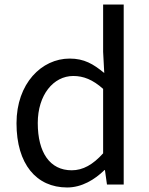

<svg xmlns="http://www.w3.org/2000/svg" viewBox="-20 -816 660 849"><path d="M277 13C342 13 399 -22 442 -64H444L453 0H527V-796H436V-587L441 -493C393 -533 352 -557 288 -557C164 -557 53 -447 53 -271C53 -90 141 13 277 13ZM297 -63C201 -63 147 -141 147 -272C147 -396 216 -480 304 -480C349 -480 390 -464 436 -423V-138C391 -88 347 -63 297 -63Z"/></svg>

Font: Noto Sans CJK JP Regular
Style: Regular
Weight: 400
Designer: Ryoko NISHIZUKA (kana & ideographs); Paul D. Hunt (Latin, Greek & Cyrillic); Wenlong ZHANG (bopomofo); Sandoll Communica
Foundry: Adobe Systems Incorporated
Version: Version 1.001;PS 1.001;hotconv 1.0.78;makeotf.lib2.5.61930